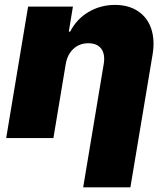

<svg xmlns="http://www.w3.org/2000/svg" viewBox="-20 -573 686 797"><path d="M252.8 -306.8 201.7 0H5.7L96.6 -545.5H282.7L265.6 -441.8H271.3Q297.6 -493.6 347.3 -523.1Q397 -552.6 457.4 -552.6Q514.2 -552.6 553.3 -526.3Q592.3 -500 607.8 -453.7Q623.2 -407.3 613.6 -348L521.3 204.5H325.3L410.5 -306.8Q417.3 -347.7 400.4 -370.6Q383.5 -393.5 346.6 -393.5Q310 -393.5 284.8 -370.2Q259.6 -346.9 252.8 -306.8Z"/></svg>

Font: Karasuma Gothic
Style: Italic
Weight: 900
Italic angle: -9.39999°
Designer: Rasmus Andersson / Ryoko Nishizuka
Foundry: Genbu
Version: Version 1.00